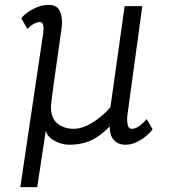

<svg xmlns="http://www.w3.org/2000/svg" viewBox="-20 -582 701 784"><path d="M63 182 155 -437Q157.5 -452 157.8 -464.5Q158 -477 154.5 -484.5Q151 -492 143 -492Q132 -492 119.2 -485.2Q106.5 -478.5 92 -464L67 -507Q74.5 -518 91.8 -530.8Q109 -543.5 131.8 -552.8Q154.5 -562 179 -562Q214.5 -562 225.5 -534Q236.5 -506 232 -472Q230 -457 225.2 -422Q220.5 -387 214 -343.2Q207.5 -299.5 201.8 -257.2Q196 -215 192 -184.5Q188 -154 188 -146Q188 -99 214.8 -77.5Q241.5 -56 281 -56Q308 -56 336.5 -70Q365 -84 390 -104.5Q415 -125 431 -145L489 -557H561Q553.5 -501 545.8 -445.2Q538 -389.5 530.5 -333.5Q523 -277.5 515.2 -221.8Q507.5 -166 500 -110Q498 -92 501 -74Q504 -56 519 -56Q532 -56 547 -66Q562 -76 579 -96L603 -54Q595.5 -43 578.5 -28.2Q561.5 -13.5 539 -2.2Q516.5 9 493 9Q463 9 445.5 -9.5Q428 -28 428 -66Q405.5 -42.5 381.5 -25.8Q357.5 -9 328.2 0Q299 9 261 9Q232.5 9 202.8 -7Q173 -23 167 -49L132 182Z"/></svg>

Font: Koeln Type Sans Light
Style: Italic
Weight: 300
Italic angle: -7.5°
Designer: Eben Sorkin
Foundry: Eben Sorkin
Version: Version 2.001